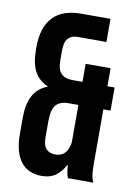

<svg xmlns="http://www.w3.org/2000/svg" viewBox="-82 -754 580 818"><g transform="rotate(10 208.5 -345.0)"><path d="M34 -150V-223Q34 -278 53 -315Q72 -352 115 -369V-371Q76 -387 57.5 -422.5Q39 -458 39 -514V-527Q39 -612 80 -656Q121 -700 203 -700H329V-600H205Q178 -600 163.5 -584Q149 -568 149 -532V-489Q149 -449 165.5 -432Q182 -415 215 -415H258V-493H366V-415H397V-315H366V-85Q366 -55 368 -36.5Q370 -18 378 0H268Q260 -22 258 -55H256Q238 -22 214.5 -6Q191 10 156 10Q96 10 65 -31Q34 -72 34 -150ZM258 -153V-315H216Q178 -315 161 -294.5Q144 -274 144 -226V-155Q144 -120 158 -105Q172 -90 197 -90Q249 -90 258 -153Z"/></g></svg>

Font: kids-team
Style: team
Weight: 400
Designer: Ryoichi Tsunekawa, Thomas Gollenia, Laura Emeder
Foundry: Ryoichi Tsunekawa, Thomas Gollenia, Laura Emeder
Version: Version 2.000